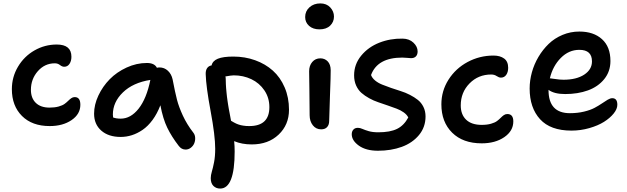

<svg xmlns="http://www.w3.org/2000/svg" viewBox="-20 -784 3637 1113"><path d="M268.1 -53.2Q166 -53.2 107.4 -111.8Q48.8 -170.4 48.8 -267.1Q48.8 -337.9 84.5 -397.7Q120.1 -457.5 179.9 -491.7Q239.7 -525.9 309.1 -525.9Q394 -525.9 394 -455.1Q394 -430.2 382.8 -413.6Q371.6 -397 352.1 -397Q340.3 -397 327.6 -407Q314.9 -417 297.9 -417Q239.3 -417 199.2 -371.3Q159.2 -325.7 159.2 -263.2Q159.2 -215.3 187.5 -187.7Q215.8 -160.2 267.1 -160.2Q297.4 -160.2 319.8 -166.5Q342.3 -172.9 354.2 -181.6Q366.2 -190.4 375.2 -199.5Q384.3 -208.5 393.3 -214.8Q402.3 -221.2 413.1 -221.2Q445.8 -221.2 445.8 -176.8Q445.8 -122.6 395 -87.9Q344.2 -53.2 268.1 -53.2Z M679.7 9.8Q608.9 9.8 567.1 -26.9Q525.4 -63.5 525.4 -125Q525.4 -176.8 550.3 -230Q575.2 -283.2 616 -324.7Q656.7 -366.2 714.1 -392.6Q771.5 -418.9 831.5 -418.9Q875.5 -418.9 889.6 -391.1Q897.5 -393.1 904.3 -393.1Q932.6 -393.1 953.1 -374Q973.6 -355 980.5 -324.2Q995.1 -247.6 1005.9 -206.1Q1016.6 -164.6 1040 -113.8Q1063.5 -63 1100.6 -15.1Q1110.4 -2.9 1111.3 14.2Q1112.3 31.2 1106.2 46.4Q1100.1 61.5 1086.4 72.3Q1072.8 83 1055.7 83Q1031.7 83 1015.6 61Q974.6 7.8 949.7 -43.5Q924.8 -94.7 909.7 -173.8Q891.1 -125 864.3 -88.6Q837.4 -52.2 806.6 -31.2Q775.9 -10.3 744.1 -0.2Q712.4 9.8 679.7 9.8ZM634.3 -120.1Q634.3 -110.4 635.7 -103Q654.3 -96.2 679.7 -96.2Q737.8 -96.2 783.7 -154.3Q829.6 -212.4 851.6 -320.8Q750.5 -304.7 692.4 -248.3Q634.3 -191.9 634.3 -120.1Z M1439.5 53.2Q1382.3 53.2 1337.4 34.2Q1340.3 63 1340.3 94.2Q1340.3 309.1 1256.3 309.1Q1232.9 309.1 1217.3 293.9Q1201.7 278.8 1201.7 249Q1201.7 231.9 1208 210.7Q1214.4 189.5 1220.9 156.5Q1227.5 123.5 1227.5 78.1Q1227.5 2.9 1200.9 -139.9Q1174.3 -282.7 1172.4 -355Q1171.9 -376.5 1180.9 -389.4Q1189.9 -402.3 1206.5 -404.8Q1212.4 -431.2 1242.9 -443.6Q1273.4 -456.1 1332.5 -456.1Q1399.9 -456.1 1459 -434.8Q1518.1 -413.6 1561.5 -374.8Q1605 -335.9 1630.1 -277.3Q1655.3 -218.8 1655.3 -147.9Q1655.3 -60.5 1595.2 -3.7Q1535.2 53.2 1439.5 53.2ZM1319.3 -84Q1320.3 -83.5 1326.4 -79.8Q1332.5 -76.2 1334.7 -75Q1336.9 -73.7 1343 -70.6Q1349.1 -67.4 1353 -65.9Q1356.9 -64.5 1363.5 -62Q1370.1 -59.6 1376.2 -58.3Q1382.3 -57.1 1390.4 -55.7Q1398.4 -54.2 1407 -53.7Q1415.5 -53.2 1425.3 -53.2Q1541.5 -53.2 1541.5 -163.1Q1541.5 -217.3 1512.7 -260Q1483.9 -302.7 1437 -325Q1390.1 -347.2 1335.4 -347.2Q1321.8 -347.2 1286.6 -340.8Q1288.6 -335.9 1288.6 -323.2Q1288.6 -310.5 1289.3 -296.9Q1290 -283.2 1290.8 -272.5Q1291.5 -261.7 1293.2 -246.6Q1294.9 -231.4 1295.7 -223.1Q1296.4 -214.8 1299.1 -198.2Q1301.8 -181.6 1302.5 -175.8Q1303.2 -169.9 1306.6 -151.6Q1310.1 -133.3 1310.8 -129.6Q1311.5 -126 1315.2 -106Q1318.8 -85.9 1319.3 -84Z M1832 -613.8Q1794.4 -613.8 1771.7 -634Q1749 -654.3 1749 -685.1Q1749 -719.2 1773.9 -741.7Q1798.8 -764.2 1836.9 -764.2Q1873 -764.2 1894.5 -741Q1916 -717.8 1916 -688Q1916 -656.7 1893.8 -635.3Q1871.6 -613.8 1832 -613.8ZM1841.8 -34.2Q1812 -34.2 1793.5 -57.6Q1774.9 -81.1 1774.9 -116.2Q1774.9 -196.3 1773.4 -270.5Q1772 -344.7 1772 -371.1Q1772 -403.3 1790 -424.6Q1808.1 -445.8 1836.9 -445.8Q1862.8 -445.8 1879.6 -428.2Q1896.5 -410.6 1897 -377.9Q1897.5 -348.6 1892.8 -229Q1888.2 -109.4 1888.2 -83Q1888.2 -60.5 1876.2 -47.4Q1864.3 -34.2 1841.8 -34.2Z M2170.9 89.8Q2101.6 89.8 2060.3 60.3Q2019 30.8 2019 -5.9Q2019 -22 2028.3 -32.5Q2037.6 -43 2054.7 -43Q2066.9 -43 2081.1 -36.6Q2095.2 -30.3 2117.7 -23.7Q2140.1 -17.1 2172.9 -17.1Q2241.7 -17.1 2281.7 -36.9Q2321.8 -56.6 2346.7 -103Q2338.9 -119.1 2320.6 -132.3Q2302.2 -145.5 2279.1 -154.1Q2255.9 -162.6 2228 -172.4Q2200.2 -182.1 2173.1 -191.2Q2146 -200.2 2120.4 -214.4Q2094.7 -228.5 2075.4 -245.4Q2056.2 -262.2 2044.4 -288.3Q2032.7 -314.5 2032.7 -347.2Q2032.7 -411.1 2073.7 -461.2Q2114.7 -511.2 2178.5 -536.4Q2242.2 -561.5 2314 -560.1Q2352.5 -559.6 2376.7 -536.6Q2400.9 -513.7 2400.9 -485.8Q2400.9 -467.3 2390.9 -457Q2380.9 -446.8 2362.8 -446.8Q2357.4 -446.8 2341.1 -448.5Q2324.7 -450.2 2312 -450.2Q2168 -450.2 2130.9 -349.1Q2137.2 -331.5 2154.8 -317.1Q2172.4 -302.7 2195.6 -293.5Q2218.8 -284.2 2246.8 -274.4Q2274.9 -264.6 2302.5 -256.1Q2330.1 -247.6 2356.2 -234.1Q2382.3 -220.7 2402.3 -204.8Q2422.4 -189 2434.6 -164.3Q2446.8 -139.6 2446.8 -108.9Q2446.8 -46.9 2408.7 -1Q2370.6 44.9 2308.8 67.4Q2247.1 89.8 2170.9 89.8Z M2772.5 46.9Q2663.6 46.9 2601.1 -14.9Q2538.6 -76.7 2538.6 -179.2Q2538.6 -256.8 2579.8 -322Q2621.1 -387.2 2690.7 -424.6Q2760.3 -461.9 2840.8 -461.9Q2878.9 -461.9 2902.3 -444.8Q2925.8 -427.7 2925.8 -391.1Q2925.8 -366.2 2914.6 -350.1Q2903.3 -334 2883.8 -334Q2872.6 -334 2859.1 -343Q2845.7 -352.1 2827.6 -352.1Q2752.4 -352.1 2701.7 -300.3Q2650.9 -248.5 2650.9 -172.9Q2650.9 -120.1 2682.1 -90.1Q2713.4 -60.1 2772.5 -60.1Q2803.7 -60.1 2826.4 -66.7Q2849.1 -73.2 2861.3 -82.5Q2873.5 -91.8 2882.3 -100.8Q2891.1 -109.9 2900.4 -116.5Q2909.7 -123 2920.9 -123Q2955.6 -123 2955.6 -80.1Q2955.6 -24.9 2903.3 11Q2851.1 46.9 2772.5 46.9Z M3292.5 -26.9Q3170.9 -26.9 3110.6 -93Q3050.3 -159.2 3050.3 -271Q3050.3 -317.4 3063.2 -364.5Q3076.2 -411.6 3101.3 -454.1Q3126.5 -496.6 3160.6 -529.5Q3194.8 -562.5 3241 -581.8Q3287.1 -601.1 3338.4 -601.1Q3420.9 -601.1 3469.7 -556.9Q3518.6 -512.7 3518.6 -430.2Q3518.6 -369.6 3482.7 -325.4Q3446.8 -281.2 3388.2 -260Q3329.6 -238.8 3256.3 -238.8Q3192.4 -238.8 3159.7 -263.2V-262.2Q3159.7 -127.9 3283.7 -127.9Q3328.1 -127.9 3365.5 -137Q3402.8 -146 3426.5 -158.7Q3450.2 -171.4 3468.8 -184.1Q3487.3 -196.8 3502.4 -205.8Q3517.6 -214.8 3529.3 -214.8Q3558.6 -214.8 3558.6 -176.8Q3558.6 -152.3 3537.4 -126Q3516.1 -99.6 3481.2 -77.6Q3446.3 -55.7 3396 -41.3Q3345.7 -26.9 3292.5 -26.9ZM3338.4 -495.1Q3277.3 -495.1 3231 -448.2Q3184.6 -401.4 3167.5 -330.1Q3173.8 -330.1 3199.2 -325.9Q3224.6 -321.8 3246.6 -321.8Q3321.3 -321.8 3366.5 -351.3Q3411.6 -380.9 3411.6 -428.2Q3411.6 -495.1 3338.4 -495.1Z"/></svg>

Font: Shantell Sans Irregular Bouncy
Style: Regular
Weight: 500
Designer: Stephen Nixon, Anya Danilova, Shantell Martin
Foundry: Arrow Type
Version: Version 1.006;[9816181b4]